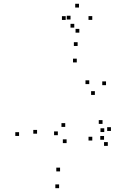

<svg xmlns="http://www.w3.org/2000/svg" viewBox="-20 -976 660 1019"><path d="M552.2 -201.8V-221.8H532.2V-201.8ZM533.3 -275.2V-295.2H513.3V-275.2ZM469.8 -230.2V-250.2H449.8V-230.2ZM298.8 -66.3V-86.3H278.8V-66.3ZM176.7 -266.5V-286.5H156.7V-266.5ZM387.5 -644.7V-664.7H367.5V-644.7ZM453.7 -529.7V-549.7H433.7V-529.7ZM483.5 -472.2V-492.2H463.5V-472.2ZM542.7 -524V-544H522.7V-524ZM392 -732V-752H372V-732ZM81.2 -254.5V-274.5H61.2V-254.5ZM293.7 22.7V2.7H273.7V22.7ZM532.2 -234.3V-254.3H512.2V-234.3ZM568.8 -281V-301H548.8V-281ZM524.2 -318.5V-338.5H504.2V-318.5ZM326.2 -302.5V-322.5H306.2V-302.5ZM287 -258.5V-278.5H267V-258.5ZM333.5 -216.5V-236.5H313.5V-216.5ZM469.7 -870.5V-890.5H449.7V-870.5ZM399.2 -936V-956H379.2V-936ZM328.7 -870.2V-890.2H308.7V-870.2ZM374.2 -829.5V-849.5H354.2V-829.5ZM354.3 -872.5V-892.5H334.3V-872.5ZM401 -802.7V-822.7H381V-802.7Z"/></svg>

Font: Monaspace Radon Dots Var
Style: Regular
Weight: 400
Designer: Riley Cran and the Lettermatic Team
Version: Version 1.100 (Monaspace Radon Dots)